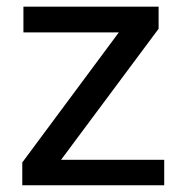

<svg xmlns="http://www.w3.org/2000/svg" viewBox="-20 -548 543 568"><path d="M160.6 -75.2H465.8V0H45.9V-67.4L331.5 -452.1H49.3V-528.3H449.2V-462.9Z"/></svg>

Font: GeogebraSans
Style: Regular
Weight: 400
Designer: Google
Version: Version 1.100140; 2013